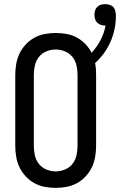

<svg xmlns="http://www.w3.org/2000/svg" viewBox="-20 -903 582 931"><path d="M250 8Q223 8 196.5 3Q170 -2 146.5 -15Q123 -28 104.5 -48Q86 -68 74.5 -92Q63 -116 58.5 -143Q54 -170 54 -196V-539Q54 -565 58.5 -592Q63 -619 74.5 -643Q86 -667 104.5 -687Q123 -707 146.5 -720Q170 -733 196.5 -738Q223 -743 250 -743Q276 -743 302 -738.5Q328 -734 351.5 -721.5Q375 -709 393.5 -690Q412 -671 424 -647Q450 -675 467.5 -708.5Q485 -742 492 -779H489Q479 -779 469 -782.5Q459 -786 451.5 -793Q444 -800 441 -810.5Q438 -821 438 -831Q438 -842 441 -852Q444 -862 451.5 -869.5Q459 -877 469 -880Q479 -883 490 -883Q501 -883 512 -879.5Q523 -876 530 -868Q537 -860 539.5 -848.5Q542 -837 542 -826Q542 -794 535.5 -762.5Q529 -731 516 -701Q503 -671 484 -645Q465 -619 441 -597Q444 -583 445 -568Q446 -553 446 -539V-196Q446 -170 441.5 -143Q437 -116 425.5 -92Q414 -68 395.5 -48Q377 -28 353.5 -15Q330 -2 303.5 3Q277 8 250 8ZM250 -72Q273 -72 295 -81Q317 -90 331.5 -108.5Q346 -127 351 -150Q356 -173 356 -196V-539Q356 -562 351 -585Q346 -608 331.5 -626.5Q317 -645 295 -654Q273 -663 250 -663Q227 -663 205 -654Q183 -645 168.5 -626.5Q154 -608 149 -585Q144 -562 144 -539V-196Q144 -173 149 -150Q154 -127 168.5 -108.5Q183 -90 205 -81Q227 -72 250 -72Z"/></svg>

Font: Iosevka Bendy Medium
Style: Regular
Weight: 500
Monospace: yes
Designer: Belleve Invis
Foundry: Belleve Invis
Version: Version 30.1.2